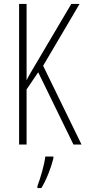

<svg xmlns="http://www.w3.org/2000/svg" viewBox="-20 -827 434 975"><path d="M394 -93 199 -493 384 -807H342L170 -516C142 -469 123 -437 115 -419V-807H77V-93H115V-373L174 -460L353 -93ZM251 -22V-32H210C206 8 184 82 170 118V128H190C217 84 239 25 251 -22Z"/></svg>

Font: Noto Sans Kannada UI ExtraCondensed ExtraLight
Style: Regular
Weight: 200
Width: 2
Designer: Jelle Bosma - Monotype Design Team
Foundry: Monotype Imaging Inc.
Version: Version 2.005